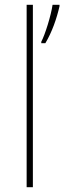

<svg xmlns="http://www.w3.org/2000/svg" viewBox="-20 -780 268 800"><path d="M117 0V-760H91V0ZM228 -754V-760H199C193 -717 168 -636 152 -606V-600H169C197 -647 216 -702 228 -754Z"/></svg>

Font: Noto Kufi Arabic Thin
Style: Regular
Weight: 100
Designer: Monotype Design Team, David Williams, Khaled Hosny
Foundry: Google LLC
Version: Version 2.109